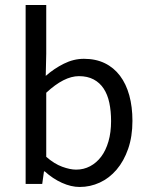

<svg xmlns="http://www.w3.org/2000/svg" viewBox="-20 -732 593 764"><path d="M297 12Q263 12 226.5 -4.5Q190 -21 158 -50H155L148 0H82V-712H164V-518L162 -430Q195 -459 234 -478.5Q273 -498 314 -498Q361 -498 397 -480.5Q433 -463 457.5 -430.5Q482 -398 494.5 -352.5Q507 -307 507 -251Q507 -189 490 -140Q473 -91 444 -57Q415 -23 377 -5.5Q339 12 297 12ZM283 -57Q313 -57 338.5 -70.5Q364 -84 382.5 -108.5Q401 -133 411.5 -169Q422 -205 422 -250Q422 -290 415 -323Q408 -356 392.5 -379.5Q377 -403 352.5 -416Q328 -429 294 -429Q235 -429 164 -363V-108Q196 -80 227.5 -68.5Q259 -57 283 -57Z"/></svg>

Font: SourceSansPro
Style: Book
Weight: 400
Designer: Paul D. Hunt
Foundry: Adobe Systems Incorporated
Version: Version 2.021;PS 2.000;hotconv 1.0.86;makeotf.lib2.5.63406